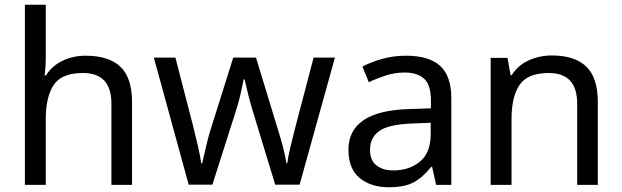

<svg xmlns="http://www.w3.org/2000/svg" viewBox="-20 -780 2623 810"><path d="M173 -537Q173 -497 168 -462H174Q200 -503 244.5 -524Q289 -545 341 -545Q439 -545 488 -498.5Q537 -452 537 -349V0H450V-343Q450 -472 330 -472Q240 -472 206.5 -421.5Q173 -371 173 -277V0H85V-760H173Z M1049 -303Q1036 -344 1026.5 -383.5Q1017 -423 1012 -445H1008Q1004 -423 995 -383.5Q986 -344 972 -302L876 -1H776L629 -537H720L794 -251Q805 -208 815 -164Q825 -120 829 -91H833Q837 -108 842.5 -133Q848 -158 855 -185.5Q862 -213 869 -235L964 -537H1060L1152 -235Q1163 -201 1173.5 -161Q1184 -121 1188 -92H1192Q1195 -117 1205.5 -161Q1216 -205 1228 -251L1303 -537H1393L1244 -1H1141Z M1692 -545Q1790 -545 1837 -502Q1884 -459 1884 -365V0H1820L1803 -76H1799Q1764 -32 1725.5 -11Q1687 10 1619 10Q1546 10 1498 -28.5Q1450 -67 1450 -149Q1450 -229 1513 -272.5Q1576 -316 1707 -320L1798 -323V-355Q1798 -422 1769 -448Q1740 -474 1687 -474Q1645 -474 1607 -461.5Q1569 -449 1536 -433L1509 -499Q1544 -518 1592 -531.5Q1640 -545 1692 -545ZM1718 -259Q1618 -255 1579.5 -227Q1541 -199 1541 -148Q1541 -103 1568.5 -82Q1596 -61 1639 -61Q1707 -61 1752 -98.5Q1797 -136 1797 -214V-262Z M2308 -546Q2404 -546 2453 -499.5Q2502 -453 2502 -349V0H2415V-343Q2415 -472 2295 -472Q2206 -472 2172 -422Q2138 -372 2138 -278V0H2050V-536H2121L2134 -463H2139Q2165 -505 2211 -525.5Q2257 -546 2308 -546Z"/></svg>

Font: Noto Sans Lydian
Style: Regular
Weight: 400
Designer: Monotype Design Team
Foundry: Monotype Imaging Inc.
Version: Version 2.002; ttfautohint (v1.8.4.7-5d5b)